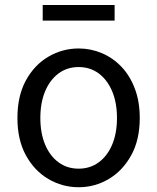

<svg xmlns="http://www.w3.org/2000/svg" viewBox="-20 -756 646 789"><path d="M303.1 13.4Q236.6 13.4 179 -20.3Q121.4 -54 86.5 -117.6Q51.6 -181.2 51.6 -271Q51.6 -361.9 86.5 -425.7Q121.4 -489.4 179 -523.1Q236.6 -556.8 303.1 -556.8Q352.9 -556.8 398.3 -537.7Q443.7 -518.6 478.8 -481.9Q513.8 -445.3 534 -392.1Q554.3 -338.9 554.3 -271Q554.3 -181.2 519.1 -117.6Q483.8 -54 426.7 -20.3Q369.7 13.4 303.1 13.4ZM303.1 -62.9Q350.2 -62.9 385.7 -88.9Q421.2 -114.9 441 -161.8Q460.7 -208.7 460.7 -271Q460.7 -333.8 441 -380.8Q421.2 -427.8 385.7 -454.2Q350.2 -480.5 303.1 -480.5Q256.1 -480.5 220.6 -454.2Q185.1 -427.8 165.4 -380.8Q145.8 -333.8 145.8 -271Q145.8 -208.7 165.4 -161.8Q185.1 -114.9 220.6 -88.9Q256.1 -62.9 303.1 -62.9ZM155.5 -671.3V-735.5H451V-671.3Z"/></svg>

Font: Noto Sans TC Thin
Style: Regular
Weight: 100
Designer: Ryoko NISHIZUKA 西塚涼子 (kana, bopomofo & ideographs); Paul D. Hunt (Latin, Greek & Cyrillic); Sandoll Communications 산돌커뮤니
Foundry: Adobe
Version: Version 2.004-H2;hotconv 1.0.118;makeotfexe 2.5.65603